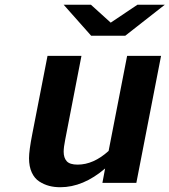

<svg xmlns="http://www.w3.org/2000/svg" viewBox="-20 -763 707 801"><path d="M231.4 18.1Q206.5 18.1 185.1 12.5Q163.6 6.8 143.8 -5.9Q124 -18.6 112.5 -43.5Q101.1 -68.4 101.1 -103Q101.1 -134.8 114.7 -204.1L178.2 -529.8H319.8L252 -180.2Q245.6 -148.4 245.6 -129.9Q245.6 -104.5 258.5 -90.3Q271.5 -76.2 303.7 -76.2Q370.1 -76.2 433.1 -133.3L510.3 -529.8H651.9L548.8 0H407.2L418.5 -60.1Q327.1 18.1 231.4 18.1ZM441.9 -668.5 553.2 -743.2H667.5L502.4 -613.8H360.4L245.6 -743.2H359.4Z"/></svg>

Font: Aurulent Sans
Style: BoldItalic
Weight: 700
Italic angle: -11°
Version: Version 2007.05.04